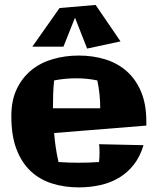

<svg xmlns="http://www.w3.org/2000/svg" viewBox="-20 -749 644 795"><path d="M585.9 -229 204.1 -198.2Q206.5 -168 210.9 -138.2Q215.3 -108.4 222.2 -78.1Q265.1 -75.2 305.2 -75.2Q327.1 -75.2 347.7 -75.9Q368.2 -76.7 390.1 -78.1Q391.1 -87.9 391.6 -97.7Q392.1 -107.4 392.1 -117.2Q392.1 -126 391.8 -134.5Q391.6 -143.1 390.1 -151.9L574.2 -147.9Q560.5 -101.6 534.9 -68.4Q509.3 -35.2 474.4 -13.9Q439.5 7.3 396.5 17.1Q353.5 26.9 306.2 26.9Q248 26.9 197 11.2Q146 -4.4 108.2 -39.3Q70.3 -74.2 48.6 -130.4Q26.9 -186.5 26.9 -268.1Q26.9 -334 49.8 -381.3Q72.8 -428.7 111.1 -459.5Q149.4 -490.2 200 -504.6Q250.5 -519 306.2 -519Q364.3 -519 415.3 -503.4Q466.3 -487.8 504.2 -454.6Q542 -421.4 564 -369.6Q585.9 -317.9 585.9 -246.1ZM199.2 -300.8H395Q395 -361.3 382.8 -416Q340.8 -424.8 294.9 -424.8Q250 -424.8 204.1 -416Q201.2 -388.7 200.2 -360.6Q199.2 -332.5 199.2 -300.8ZM479 -577.6 340.8 -547.9 290.5 -675.8 242.7 -555.7H113.8L226.6 -715.8L376 -728.5Z"/></svg>

Font: Galindo
Style: Regular
Weight: 400
Version: Version 1.000